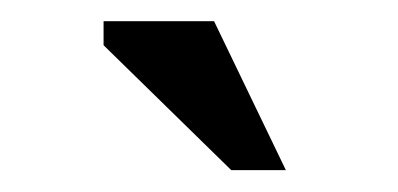

<svg xmlns="http://www.w3.org/2000/svg" viewBox="-20 -682 373 180"><path d="M248 -522.5H196.8L77.1 -639.6V-662.1H180.7Z"/></svg>

Font: PT Astra Sans
Style: Regular
Weight: 400
Designer: A.Korolkova, I. Chaeva
Foundry: ParaType Ltd
Version: Version 1.001; ttfautohint (v1.6)